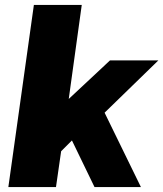

<svg xmlns="http://www.w3.org/2000/svg" viewBox="-20 -762 665 782"><path d="M554 0 406 -303 625 -516H428L260 -359L313 -742H118L14 0H208L229 -146L273 -190L365 0Z"/></svg>

Font: United Sans Black
Style: Italic
Weight: 900
Italic angle: -8°
Designer: Pablo Impallari, Rodrigo Fuenzalida (Modified by Dan O. Williams)
Version: Version 1.000;PS 001.000;hotconv 1.0.88;makeotf.lib2.5.64775